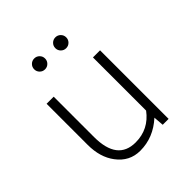

<svg xmlns="http://www.w3.org/2000/svg" viewBox="-182 -766 899 899"><g transform="rotate(-45 267.0 -316.5)"><path d="M389 -51Q320 12 233 12Q162 12 118 -47Q78 -100 78 -182V-454H125V-187Q125 -31 245 -31Q332 -31 385 -102V-454H432V0H393ZM151 -609Q151 -624 161.5 -634.5Q172 -645 187 -645Q202 -645 212.5 -634.5Q223 -624 223 -609Q223 -594 212.5 -583.5Q202 -573 187 -573Q172 -573 161.5 -583.5Q151 -594 151 -609ZM291 -609Q291 -624 301.5 -634.5Q312 -645 327 -645Q342 -645 352.5 -634.5Q363 -624 363 -609Q363 -594 352.5 -583.5Q342 -573 327 -573Q312 -573 301.5 -583.5Q291 -594 291 -609Z"/></g></svg>

Font: Tajawal Light
Style: Regular
Weight: 300
Designer: Boutros Fonts
Foundry: Created by Boutros International 2017
Version: Version 1.700